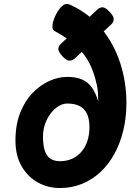

<svg xmlns="http://www.w3.org/2000/svg" viewBox="-20 -939 696 969"><path d="M282 10Q221.5 10 170.5 -18.5Q119.5 -47 88.8 -100.5Q58 -154 58 -229Q58 -310 82.2 -370.5Q106.5 -431 145.5 -471Q184.5 -511 230.2 -531Q276 -551 319 -551Q364.5 -551 394.8 -537.5Q425 -524 444.2 -496.5Q463.5 -469 476 -427Q475.5 -454 474.2 -471.8Q473 -489.5 469 -508.5Q456.5 -569 432.8 -617Q409 -665 366.2 -705.5Q323.5 -746 254 -783.5Q244.5 -789.5 244.5 -804Q244.5 -827.5 258.8 -858.2Q273 -889 291.5 -906.5Q304 -919 317 -919Q327 -919 340.5 -912Q431.5 -869 493.2 -793.5Q555 -718 586.5 -621.5Q618 -525 618 -419Q618 -345.5 602.2 -280.5Q586.5 -215.5 557.2 -162.2Q528 -109 486.8 -70.5Q445.5 -32 393.8 -11Q342 10 282 10ZM283 -125.5Q318 -125.5 345.5 -138.5Q373 -151.5 392.2 -174.5Q411.5 -197.5 421.5 -229Q431.5 -260.5 431.5 -297Q431.5 -335 420.2 -361.8Q409 -388.5 384.2 -402.5Q359.5 -416.5 319 -416.5Q298 -416.5 276.5 -403.8Q255 -391 237 -368Q219 -345 208 -314.8Q197 -284.5 197 -249.5Q197 -210 205 -182.2Q213 -154.5 231.8 -140Q250.5 -125.5 283 -125.5ZM328 -633Q319 -634 306.5 -644.2Q294 -654.5 284.5 -667.8Q275 -681 274.5 -690Q274 -697 277 -704Q280 -711 285 -715.5L472 -891.5Q478.5 -897 485.2 -899.8Q492 -902.5 498.5 -902Q508 -901.5 520.8 -891Q533.5 -880.5 543.5 -867.2Q553.5 -854 553.5 -844Q555 -829 541.5 -816L358.5 -645Q344 -632 328 -633Z"/></svg>

Font: Edu NSW ACT Hand Pre
Style: Regular
Weight: 400
Designer: Tina and Corey Anderson, Eben Sorkin, Mirko Velimirovic
Foundry: Sorkin Type Co.
Version: Version 2.000